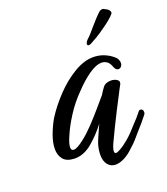

<svg xmlns="http://www.w3.org/2000/svg" viewBox="-114 -669 662 759"><g transform="rotate(-20 216.5 -289.0)"><path d="M244 9Q224 9 211.5 -6Q199 -21 199 -48Q199 -67 205 -89Q207 -97 215.5 -116.5Q224 -136 233 -156Q236 -161 238 -166Q209 -128 174 -98.5Q139 -69 100 -69Q66 -70 52 -87.5Q38 -105 38 -130Q38 -158 50.5 -191Q63 -224 78 -249Q104 -290 141.5 -329.5Q179 -369 222 -395Q265 -421 304 -421Q348 -421 384 -392Q393 -385 396.5 -377Q400 -369 400 -363Q400 -354 395 -348Q390 -342 383 -342Q372 -342 366 -358Q360 -375 350 -382Q340 -389 328 -389Q304 -389 273 -367Q242 -345 212 -313Q177 -278 150.5 -236.5Q124 -195 110 -161Q97 -132 97 -117Q97 -103 108 -103Q123 -103 154 -128Q176 -145 201.5 -172Q227 -199 250 -226Q273 -253 286 -268Q291 -276 295.5 -283Q300 -290 304 -295Q315 -310 338 -310Q353 -310 363.5 -303Q374 -296 369 -284Q366 -279 361 -269.5Q356 -260 349 -246Q336 -222 320 -190Q304 -158 290 -130Q276 -102 269 -86Q254 -56 254 -43Q254 -34 261 -34Q264 -34 268.5 -36Q273 -38 279 -41Q297 -51 318 -69Q339 -87 363 -115Q374 -126 383 -136.5Q392 -147 400 -157Q403 -162 408 -162Q420 -162 420 -148Q420 -141 415 -136Q404 -122 393 -109Q382 -96 370 -83Q359 -70 347.5 -57Q336 -44 323 -33Q301 -11 280.5 -1Q260 9 244 9ZM306 -471Q299 -471 299 -477Q299 -485 308 -494Q317 -502 326 -512Q335 -522 344 -533Q356 -547 368 -560Q380 -573 390 -582Q396 -587 404 -587Q408 -587 420.5 -579.5Q433 -572 433 -562Q433 -558 422 -547.5Q411 -537 395 -525Q379 -513 364 -503Q349 -493 342 -489L324 -479L313 -473Q308 -471 306 -471Z"/></g></svg>

Font: Birthstone Bounce Medium
Style: Regular
Weight: 500
Designer: Robert E. Leuschke
Foundry: Rob Leuschke
Version: Version 1.010; ttfautohint (v1.8.3)